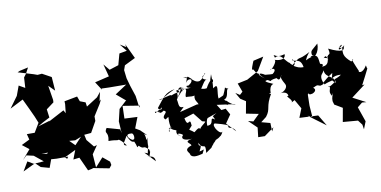

<svg xmlns="http://www.w3.org/2000/svg" viewBox="-139 -1163 3052 1539"><g transform="rotate(-10 1387.0 -393.5)"><path d="M648 -513 556 -454 551 -489 507 -506 492 -547 386 -527 387 -504 379 -431 365 -457 233 -387 244 -395 144 -365 188 -391 244 -420 235 -488 297 -534 298 -554 279 -672 327 -624 319 -736 246 -776 210 -773 179 -784 56 -821 77 -830 145 -845 120 -798 100 -771 95 -687 46 -715 17 -636 -50 -544 58 -599 63 -589C86 -542 108 -494 130 -446L151 -394L107 -320H43L55 -274L-12 -241L43 -198L-24 -120L10 -153L67 -140L139 -82L57 -76L9 -104L-35 -30L67 -79L107 -41L176 -22L200 -88L243 -85H338L327 -69L232 -164L276 -218L175 -137L130 -145H205L216 -157L310 -83L403 -128L375 -55L425 -61L476 51L510 44L519 40L648 65L667 41L662 13L607 -32L543 39L535 -69L581 -136L556 -129L505 -191L492 -251L411 -165L368 -208L416 -204L494 -235L552 -240L602 -329V-366L660 -458L676 -491L663 -480L679 -552Z M972 0C969 -7 999 -108 983 -47C986 -160 1003 -136 979 -107C978 -178 945 -168 992 -144L942 -193L906 -214L940 -302L835 -307L838 -410L974 -388L968 -373L955 -470L926 -558L908 -622L900 -690L913 -727L1002 -771L944 -894L949 -869L901 -898L948 -839L886 -828L861 -737L786 -713L744 -764L771 -662L654 -634L698 -566L696 -576L755 -574L896 -573L800 -510L871 -450H875L810 -390L787 -293L793 -195L787 -228L681 -258C649 -210 696 -232 678 -152C752 -153 742 -138 773 -153C746 -145 766 -161 817 -92C768 -96 815 -137 826 -168C853 -118 861 -102 899 -117C863 -116 793 -186 867 -180C894 -184 892 -108 869 -134C912 -53 885 -55 909 -73C955 -28 938 -80 989 -26C988 15 1003 -48 976 40C989 1 998 42 956 24C976 34 1018 15 1025 74L945 -10Z M1319 -317C1264 -311 1292 -360 1267 -408C1247 -361 1302 -371 1283 -457C1314 -453 1389 -494 1311 -460C1402 -467 1340 -424 1351 -390C1357 -398 1445 -368 1428 -420C1397 -338 1444 -350 1443 -295C1436 -281 1502 -259 1484 -299L1486 -309L1428 -318L1283 -281ZM1550 -173C1499 -213 1545 -133 1479 -135C1474 -197 1519 -218 1472 -191C1484 -164 1438 -153 1417 -118C1416 -148 1368 -98 1368 -102C1323 -142 1321 -114 1356 -158C1352 -245 1327 -130 1309 -226L1386 -251L1444 -178L1470 -171L1494 -196L1613 -238L1582 -287L1707 -270L1721 -262C1757 -261 1713 -253 1663 -308C1649 -235 1698 -286 1647 -317C1695 -332 1670 -400 1699 -399C1652 -407 1691 -442 1647 -352C1682 -378 1659 -354 1606 -334C1598 -376 1635 -471 1579 -422C1575 -437 1585 -441 1580 -539C1583 -533 1542 -458 1585 -474C1598 -512 1562 -499 1527 -432C1467 -421 1443 -486 1436 -378C1508 -453 1512 -510 1547 -499C1528 -500 1474 -517 1535 -549C1532 -569 1515 -512 1481 -499C1434 -489 1430 -539 1355 -553C1402 -525 1385 -546 1426 -522C1377 -560 1399 -564 1369 -501C1399 -553 1455 -515 1379 -475C1386 -493 1341 -465 1402 -458C1326 -450 1359 -481 1278 -392C1350 -482 1316 -510 1332 -439C1353 -508 1260 -464 1321 -431C1296 -460 1183 -401 1245 -417C1232 -437 1233 -427 1132 -406C1162 -401 1160 -417 1272 -470C1191 -454 1178 -424 1114 -344C1126 -306 1161 -371 1141 -329C1105 -333 1083 -288 1085 -319C1095 -313 1133 -320 1124 -301C1105 -354 1103 -273 1154 -315C1205 -300 1116 -274 1159 -243C1205 -273 1171 -262 1188 -177C1210 -169 1145 -141 1210 -186C1135 -148 1188 -118 1171 -164C1205 -189 1156 -164 1229 -142C1217 -108 1244 -97 1264 -85C1200 -126 1262 -114 1275 -96C1247 -69 1278 -47 1340 -54C1263 -39 1325 -23 1327 -2C1246 25 1311 54 1304 70C1323 104 1383 83 1403 79C1429 28 1419 53 1382 57C1423 -22 1377 38 1385 -14C1413 58 1443 -21 1433 78C1529 7 1443 84 1507 11C1469 34 1512 13 1526 -11C1601 -42 1549 -48 1551 -62C1535 -37 1568 -4 1594 -77C1581 -25 1504 -135 1541 -143C1629 -120 1657 -109 1642 -98C1648 -80 1685 -92 1700 -51L1630 -126L1676 -193L1648 -244L1593 -237L1536 -203Z M1983 0 1981 -69 1910 -88 1955 -123C2003 -184 1967 -199 2029 -302C2032 -293 1996 -305 2025 -306C2025 -379 2066 -371 2058 -374C1992 -402 1988 -410 2020 -412C2064 -387 2011 -406 2092 -415C2118 -375 2126 -433 2138 -428C2117 -421 2131 -393 2151 -358C2170 -330 2134 -295 2101 -290C2114 -293 2161 -294 2161 -258C2125 -266 2201 -216 2176 -201L2204 -216L2246 -142L2217 -69L2369 -62L2423 28L2284 -75L2321 -58L2314 -151L2316 -242C2343 -266 2304 -229 2356 -243C2391 -259 2382 -280 2367 -287C2404 -303 2396 -305 2426 -294C2474 -302 2455 -322 2448 -320C2453 -300 2454 -324 2539 -378C2521 -292 2514 -361 2605 -352C2563 -320 2495 -316 2463 -298C2438 -343 2445 -370 2454 -381C2445 -370 2487 -419 2476 -422C2463 -347 2560 -354 2554 -296C2507 -327 2537 -333 2556 -311C2478 -250 2485 -282 2499 -279C2506 -248 2479 -240 2504 -199C2543 -256 2486 -182 2507 -139L2510 -126L2574 -88L2554 24L2676 34L2705 72L2711 111L2735 50L2693 -71L2733 -103L2768 -100L2663 -155L2778 -242L2758 -239C2779 -281 2802 -321 2822 -364C2826 -381 2822 -343 2815 -391C2777 -325 2741 -349 2752 -357C2732 -404 2701 -471 2723 -454C2650 -405 2664 -410 2731 -365C2724 -366 2733 -381 2717 -382C2714 -392 2699 -432 2707 -440C2641 -497 2651 -517 2652 -562C2595 -574 2640 -557 2654 -586C2639 -596 2584 -513 2675 -580C2636 -567 2687 -576 2666 -570C2669 -541 2646 -523 2540 -576C2560 -497 2519 -558 2525 -485C2511 -555 2492 -493 2492 -509C2547 -496 2536 -496 2526 -516C2516 -538 2545 -438 2467 -442C2505 -471 2412 -470 2456 -465C2447 -520 2455 -546 2391 -540C2415 -507 2464 -559 2462 -631C2411 -583 2397 -588 2404 -547C2451 -524 2416 -551 2349 -514C2370 -565 2395 -580 2387 -575C2269 -512 2328 -573 2232 -492C2275 -480 2248 -557 2239 -536C2262 -514 2308 -543 2321 -464C2251 -461 2240 -515 2223 -467C2283 -482 2224 -495 2217 -517C2185 -531 2159 -613 2108 -578C2090 -634 2106 -564 2188 -593C2192 -581 2185 -535 2096 -563C2131 -561 2060 -475 2053 -490C2089 -503 2106 -480 2063 -450C2103 -456 2071 -448 2006 -457C1974 -479 1932 -486 2000 -428C1920 -487 1985 -462 1946 -480C1918 -510 1950 -472 1919 -517C1897 -499 1928 -570 1934 -584L2017 -603L1954 -496L1859 -443L1778 -426L1804 -355L1780 -333L1746 -355L1776 -303L1819 -275L1801 -177L1902 -157L1849 -105L1807 -116L1874 -51L1865 26L1919 27L1999 -31Z"/></g></svg>

Font: Hussar Lance
Style: ExBd
Weight: 700
Foundry: Cannot Into Space Fonts, PlusOne Fonts
Version: Version 2.270